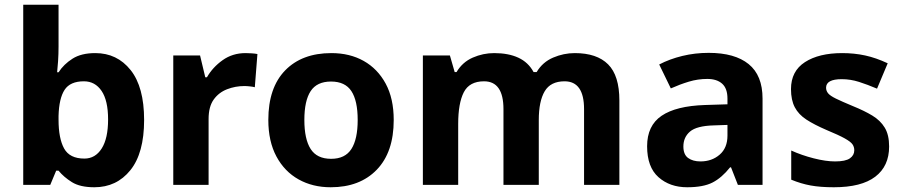

<svg xmlns="http://www.w3.org/2000/svg" viewBox="-20 -780 3809 810"><path d="M227 -583Q227 -552 225 -522Q223 -492 221 -475H227Q249 -509 286 -532.5Q323 -556 382 -556Q474 -556 531 -484.5Q588 -413 588 -274Q588 -134 530 -62Q472 10 378 10Q318 10 283.5 -11.5Q249 -33 227 -60H217L192 0H78V-760H227ZM334 -437Q276 -437 252.5 -401Q229 -365 227 -291V-275Q227 -196 250.5 -153.5Q274 -111 336 -111Q382 -111 409 -153.5Q436 -196 436 -276Q436 -356 408.5 -396.5Q381 -437 334 -437Z M1016 -556Q1027 -556 1042 -555Q1057 -554 1066 -552L1055 -412Q1048 -414 1034.5 -415.5Q1021 -417 1011 -417Q973 -417 938 -403.5Q903 -390 881.5 -360Q860 -330 860 -278V0H711V-546H824L846 -454H853Q877 -496 919 -526Q961 -556 1016 -556Z M1641 -273.7Q1641 -138 1569.5 -64Q1498 10 1375 10Q1299.1 10 1239.8 -23.1Q1180.4 -56.2 1146.2 -119.8Q1112 -183.4 1112 -274Q1112 -410 1183 -483Q1254 -556 1378 -556Q1455.4 -556 1514.2 -523Q1573 -490 1607 -427.3Q1641 -364.5 1641 -273.7ZM1264 -274Q1264 -193 1290.5 -151.5Q1317 -110 1376.9 -110Q1436 -110 1462.5 -151.5Q1489 -193 1489 -274Q1489 -355 1462.5 -395.5Q1436 -436 1376.5 -436Q1317 -436 1290.5 -395.5Q1264 -355 1264 -274Z M2405 -556Q2498 -556 2545.5 -508.5Q2593 -461 2593 -356V0H2444V-319.4Q2444 -437 2361.8 -437Q2303 -437 2278 -395Q2253 -353 2253 -273.5V0H2104V-319.4Q2104 -437 2022 -437Q1960.3 -437 1936.6 -390.7Q1913 -344.4 1913 -257.4V0H1764V-546H1878L1898.2 -476H1906Q1931 -518 1974.5 -537Q2018 -556 2064.7 -556Q2125 -556 2167 -536.5Q2209 -517 2231 -476H2244Q2269 -518 2313.5 -537Q2358 -556 2405 -556Z M2970 -557Q3080 -557 3138.5 -509.5Q3197 -462 3197 -364V0H3093L3064 -74H3060Q3025 -30 2986 -10Q2947 10 2879 10Q2806 10 2758 -32.5Q2710 -75 2710 -163Q2710 -250 2771 -291.5Q2832 -333 2954 -337L3049 -340V-364Q3049 -407 3026.5 -427Q3004 -447 2964 -447Q2924 -447 2886 -435.5Q2848 -424 2810 -407L2761 -508Q2805 -531 2858.5 -544Q2912 -557 2970 -557ZM2991 -251Q2919 -249 2891 -225Q2863 -201 2863 -162Q2863 -128 2883 -113.5Q2903 -99 2935 -99Q2983 -99 3016 -127.5Q3049 -156 3049 -208V-253Z M3731 -162Q3731 -79 3672.5 -34.5Q3614 10 3498 10Q3441 10 3400 2.5Q3359 -5 3318 -22V-145Q3362 -125 3413 -112Q3464 -99 3503 -99Q3547 -99 3565.5 -112Q3584 -125 3584 -146Q3584 -160 3576.5 -171Q3569 -182 3544 -196Q3519 -210 3466 -232Q3415 -254 3382 -275.5Q3349 -297 3333 -327.5Q3317 -358 3317 -404Q3317 -480 3376 -518Q3435 -556 3533 -556Q3584 -556 3630 -546Q3676 -536 3725 -513L3680 -406Q3640 -423 3604 -434.5Q3568 -446 3531 -446Q3498 -446 3481.5 -437Q3465 -428 3465 -410Q3465 -397 3473.5 -386.5Q3482 -376 3506.5 -364Q3531 -352 3579 -332Q3626 -313 3660 -292.5Q3694 -272 3712.5 -241.5Q3731 -211 3731 -162Z"/></svg>

Font: Noto Sans Hanifi Rohingya
Style: Regular
Weight: 400
Designer: Monotype Design Team and DaltonMaag
Foundry: Google LLC
Version: Version 2.101